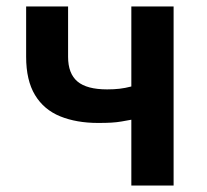

<svg xmlns="http://www.w3.org/2000/svg" viewBox="-20 -575 641 595"><path d="M387 0V-204Q371 -201 356.5 -198.5Q342 -196 325.5 -195Q309 -194 284 -194Q217 -194 166.5 -214.5Q116 -235 88.5 -280.5Q61 -326 61 -399V-555H191V-399Q191 -347 220 -322.5Q249 -298 312 -298Q333 -298 350.5 -300Q368 -302 387 -307V-555H518V0Z"/></svg>

Font: Noto Sans JP SemiBold
Style: Regular
Weight: 600
Designer: Ryoko NISHIZUKA  (kana, bopomofo & ideographs); Paul D. Hunt (Latin, Greek & Cyrillic); Sandoll Communications , Soo-you
Foundry: Adobe
Version: Version 2.004-H2;hotconv 1.0.118;makeotfexe 2.5.65603